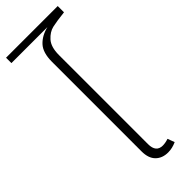

<svg xmlns="http://www.w3.org/2000/svg" viewBox="-298 -874 909 909"><g transform="rotate(-45 157.0 -419.0)"><path d="M170 -681V-84Q170 -30 215 -30Q232 -30 253 -37L266 -2Q238 11 210 11Q171 11 147.5 -12.5Q124 -36 124 -82V-681Q124 -743 151.5 -772.5Q179 -802 225 -813H-16V-849H330V-807Q275 -801 246.5 -794.5Q218 -788 194 -761.5Q170 -735 170 -681Z"/></g></svg>

Font: FiraGO ExtraLight
Style: Regular
Weight: 200
Designer: bBox Type
Foundry: bBox Type GmbH
Version: Version 1.001